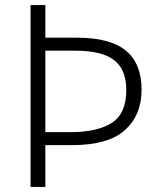

<svg xmlns="http://www.w3.org/2000/svg" viewBox="-20 -734 629 754"><path d="M536 -382Q536 -282 470.5 -223Q405 -164 262 -164H158V0H100V-714H158V-586H282Q413 -586 474.5 -535Q536 -484 536 -382ZM256 -215Q362 -215 419 -251.5Q476 -288 476 -380Q476 -461 428 -498Q380 -535 275 -535H158V-215Z"/></svg>

Font: Noto Sans Tamil Light
Style: Regular
Weight: 300
Designer: Jelle Bosma - Monotype Design Team
Foundry: Monotype Imaging Inc.
Version: Version 2.004; ttfautohint (v1.8.4.7-5d5b)